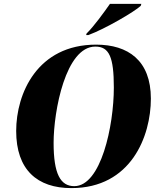

<svg xmlns="http://www.w3.org/2000/svg" viewBox="-20 -954 816 985"><path d="M424 -782 422 -774H433C520 -806 670 -894 702 -924L705 -934H544C513 -890 462 -819 424 -782ZM346 11C653 11 754 -256 754 -448C754 -644 637 -725 473 -725C172 -725 63 -475 63 -282C63 -83 171 11 346 11ZM361 1C290 1 255 -62 255 -221C255 -385 317 -715 469 -715C540 -715 564 -662 564 -505C564 -308 498 1 361 1Z"/></svg>

Font: Noto Serif Display SemiCondensed Black
Style: Italic
Weight: 900
Width: 4
Italic angle: -12°
Designer: Monotype Design Team
Foundry: Monotype Imaging Inc.
Version: Version 2.009